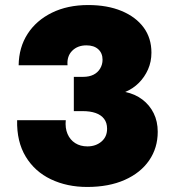

<svg xmlns="http://www.w3.org/2000/svg" viewBox="-20 -730 690 762"><path d="M326 12Q246 12 182 -18.5Q118 -49 82 -108.5Q46 -168 48 -253H241Q238 -222 248 -198.5Q258 -175 278.5 -162Q299 -149 327 -149Q360 -149 382.5 -168Q405 -187 405 -219Q405 -243 393 -258.5Q381 -274 359.5 -281.5Q338 -289 308 -289H273V-425H310Q334 -425 351 -433.5Q368 -442 377.5 -458Q387 -474 387 -493Q387 -519 370 -534.5Q353 -550 323 -550Q288 -550 266.5 -528.5Q245 -507 248 -471H54Q55 -542 89.5 -595.5Q124 -649 186 -679.5Q248 -710 330 -710Q406 -710 462.5 -686.5Q519 -663 550 -621Q581 -579 581 -521Q581 -485 567.5 -454.5Q554 -424 531 -401Q508 -378 477 -365Q516 -357 545 -335Q574 -313 590 -280.5Q606 -248 606 -207Q606 -143 572 -93.5Q538 -44 475 -16Q412 12 326 12Z"/></svg>

Font: Azeret Mono ExtraBold
Style: Regular
Weight: 800
Designer: Martin Vácha
Foundry: Displaay
Version: Version 1.002